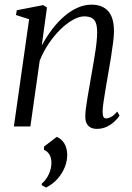

<svg xmlns="http://www.w3.org/2000/svg" viewBox="-20 -556 581 844"><path d="M163.5 -355.5Q184 -394 209 -427Q234 -460 262.2 -484.2Q290.5 -508.5 320.8 -522Q351 -535.5 382.5 -535.5Q429.5 -535.5 455.2 -507.5Q481 -479.5 481 -418Q481 -399 477.2 -369Q473.5 -339 467.8 -303.8Q462 -268.5 456 -234Q450.5 -202.5 445 -170.2Q439.5 -138 435.5 -110.8Q431.5 -83.5 431 -66Q431 -50.5 434.5 -43Q438 -35.5 446.5 -35.5Q456.5 -35.5 468.8 -42.2Q481 -49 495.5 -65.5L505.5 -47.5Q498 -35.5 483.2 -21.8Q468.5 -8 449 1.2Q429.5 10.5 405.5 10.5Q390.5 10.5 379 4.8Q367.5 -1 361 -13.5Q354.5 -26 355 -46.5Q355 -59.5 357.5 -79.5Q360 -99.5 364.2 -124.5Q368.5 -149.5 373.2 -176.5Q378 -203.5 382.5 -230Q387 -255 391.2 -280.5Q395.5 -306 399.2 -330.2Q403 -354.5 405 -376Q407 -397.5 407 -414Q407 -439.5 401.5 -454.8Q396 -470 383.5 -477Q371 -484 350 -484Q327.5 -484 300 -468.5Q272.5 -453 245 -426Q217.5 -399 193.8 -363.8Q170 -328.5 154.5 -289L113.5 0H41L108 -471.5L50 -490L54 -511L169.5 -533.5L186.5 -523.5ZM182 268.5 163.5 258V251.5Q184 233.5 195 209Q206 184.5 206 160Q206 137.5 197 123Q188 108.5 173.5 103V88.5L229.5 45.5Q251 55 262.8 74.5Q274.5 94 275.5 123Q276 150.5 264.8 178.8Q253.5 207 232.2 230.8Q211 254.5 182 268.5Z"/></svg>

Font: Merriweather 96pt Light
Style: Italic
Weight: 300
Italic angle: -7.8°
Version: Version 2.101